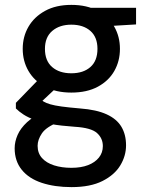

<svg xmlns="http://www.w3.org/2000/svg" viewBox="-20 -534 609 786"><path d="M273 232Q204 232 151 214.5Q98 197 69 161Q40 125 40 73Q40 46 52 18.5Q64 -9 91 -34Q118 -59 164 -78L219 -34Q169 -14 151.5 12Q134 38 134 63Q134 93 152 113Q170 133 201.5 143Q233 153 272 153Q312 153 340.5 142Q369 131 385 111Q401 91 401 64Q401 32 377 10.5Q353 -11 286 -15Q229 -19 189.5 -26Q150 -33 122.5 -43Q95 -53 76.5 -65Q58 -77 45 -90V-113L145 -216L225 -188L117 -87L138 -132Q149 -124 159 -118Q169 -112 186 -107Q203 -102 232 -98Q261 -94 308 -90Q375 -85 416.5 -66Q458 -47 477 -15Q496 17 496 61Q496 104 472.5 143Q449 182 399.5 207Q350 232 273 232ZM272 -155Q209 -155 164.5 -179Q120 -203 96.5 -243.5Q73 -284 73 -334Q73 -384 96.5 -424.5Q120 -465 164.5 -489.5Q209 -514 272 -514Q336 -514 380.5 -489.5Q425 -465 448 -424.5Q471 -384 471 -334Q471 -284 448 -243.5Q425 -203 380.5 -179Q336 -155 272 -155ZM272 -234Q321 -234 350 -259.5Q379 -285 379 -334Q379 -382 350 -407.5Q321 -433 272 -433Q224 -433 194 -407.5Q164 -382 164 -334Q164 -285 193.5 -259.5Q223 -234 272 -234ZM354 -423 330 -502H537V-434Z"/></svg>

Font: DM Sans 16pt Medium
Style: Regular
Weight: 500
Version: Version 4.004;gftools[0.9.30]